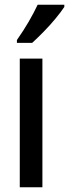

<svg xmlns="http://www.w3.org/2000/svg" viewBox="-20 -786 290 806"><path d="M158 0H63V-540H158ZM250 -757Q237 -737 213.5 -708.5Q190 -680 163 -652.5Q136 -625 115 -606H51V-618Q79 -658 100.5 -695Q122 -732 138 -766H250Z"/></svg>

Font: Noto Sans Ethiopic ExtraCondensed Medium
Style: Regular
Weight: 500
Width: 2
Designer: Monotype Design Team
Foundry: Monotype Imaging Inc.
Version: Version 2.102; ttfautohint (v1.8.4.7-5d5b)